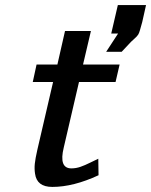

<svg xmlns="http://www.w3.org/2000/svg" viewBox="-20 -726 595 756"><path d="M109 -403 124 -472H206L236 -604H338L307 -472H451L435 -403H291L231 -145Q211 -63 261 -63Q279 -63 296.5 -69Q314 -75 336 -86Q358 -97 367 -101Q367 -90 367.5 -68Q368 -46 368 -36Q269 10 186 10Q125 10 118 -42Q115 -61 117 -81Q119 -101 127 -136L189 -403ZM398 -522 445 -594H418L444 -706H555Q552 -695 547.5 -672.5Q543 -650 540 -639L531 -607Q528 -596 524 -589.5Q520 -583 507 -571.5Q494 -560 490 -555L459 -522Z"/></svg>

Font: Coval
Style: Medium Italic
Weight: 500
Foundry: Context Ltd
Version: Version 001.000